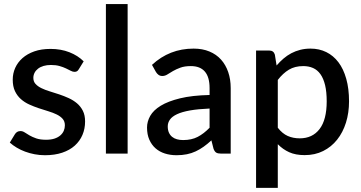

<svg xmlns="http://www.w3.org/2000/svg" viewBox="-20 -760 1786 950"><path d="M370 -417.5Q366 -410.5 361 -407.5Q356 -404.5 348.5 -404.5Q340 -404.5 330 -409.8Q320 -415 306.5 -421.5Q293 -428 274.8 -433.2Q256.5 -438.5 232 -438.5Q212 -438.5 195.8 -433.8Q179.5 -429 168.2 -420.2Q157 -411.5 151 -399.8Q145 -388 145 -374.5Q145 -356.5 156 -344.5Q167 -332.5 185 -323.8Q203 -315 226 -308Q249 -301 273 -293Q297 -285 320 -274.5Q343 -264 361 -248.8Q379 -233.5 390 -211.8Q401 -190 401 -159Q401 -123 388 -92.5Q375 -62 350 -39.5Q325 -17 287.8 -4.5Q250.5 8 202.5 8Q176 8 151.2 3.2Q126.5 -1.5 104.2 -9.8Q82 -18 62.8 -29.5Q43.5 -41 28.5 -54.5L53.5 -95.5Q58 -103 64.8 -107.2Q71.5 -111.5 81.5 -111.5Q92 -111.5 102.2 -104.8Q112.5 -98 126.2 -90Q140 -82 159.5 -75.2Q179 -68.5 208 -68.5Q232 -68.5 249.5 -74.2Q267 -80 278.5 -90Q290 -100 295.5 -112.8Q301 -125.5 301 -140Q301 -159.5 290 -172Q279 -184.5 260.8 -193.5Q242.5 -202.5 219.2 -209.5Q196 -216.5 172 -224.5Q148 -232.5 124.8 -243Q101.5 -253.5 83.2 -269.8Q65 -286 54 -309.2Q43 -332.5 43 -366Q43 -396.5 55.2 -424Q67.5 -451.5 91.2 -472.5Q115 -493.5 149.8 -505.8Q184.5 -518 230 -518Q281.5 -518 323.5 -501.5Q365.5 -485 394 -456.5Z M611.5 -740V0H504V-740Z M886 -67Q928 -67 958.2 -82.8Q988.5 -98.5 1017 -128V-223Q959.5 -220.5 920 -213.5Q880.5 -206.5 856 -195Q831.5 -183.5 820.8 -168.2Q810 -153 810 -134.5Q810 -116.5 815.8 -103.8Q821.5 -91 831.8 -82.8Q842 -74.5 855.8 -70.8Q869.5 -67 886 -67ZM1073.5 0Q1058 0 1050 -4.8Q1042 -9.5 1036.5 -24L1026 -65.5Q1006.5 -47.5 987.5 -34Q968.5 -20.5 948.2 -11Q928 -1.5 904.8 3.2Q881.5 8 853.5 8Q822.5 8 795.8 -0.5Q769 -9 749.5 -26.2Q730 -43.5 718.8 -69Q707.5 -94.5 707.5 -129Q707.5 -158.5 723.2 -186.5Q739 -214.5 775.2 -236.8Q811.5 -259 870.8 -273.5Q930 -288 1017 -290V-324Q1017 -379 993.5 -406Q970 -433 924.5 -433Q893.5 -433 872.5 -425.2Q851.5 -417.5 836 -408.5Q820.5 -399.5 808.5 -391.8Q796.5 -384 783 -384Q772 -384 764.2 -389.8Q756.5 -395.5 751.5 -404L732 -439Q818.5 -519.5 938 -519.5Q982 -519.5 1016.2 -505.2Q1050.5 -491 1073.8 -465Q1097 -439 1109.2 -403.2Q1121.5 -367.5 1121.5 -324V0Z M1480.5 -433Q1439 -433 1409.5 -415.2Q1380 -397.5 1354.5 -364.5V-128Q1377 -99 1403.8 -87.2Q1430.5 -75.5 1463 -75.5Q1526 -75.5 1561.2 -121.5Q1596.5 -167.5 1596.5 -258.5Q1596.5 -305.5 1588.5 -338.8Q1580.5 -372 1565.5 -393Q1550.5 -414 1529 -423.5Q1507.5 -433 1480.5 -433ZM1247 169.5V-510H1312Q1334 -510 1340 -489.5L1348.5 -436Q1364.5 -454.5 1382.5 -470Q1400.5 -485.5 1421.2 -496.5Q1442 -507.5 1465.8 -513.5Q1489.5 -519.5 1516.5 -519.5Q1559.5 -519.5 1594.5 -502.2Q1629.5 -485 1654.5 -452Q1679.5 -419 1693.2 -370.2Q1707 -321.5 1707 -258.5Q1707 -202 1691.8 -153.2Q1676.5 -104.5 1648 -68.8Q1619.5 -33 1579 -12.8Q1538.5 7.5 1487.5 7.5Q1442.5 7.5 1411 -6.8Q1379.5 -21 1354.5 -46.5V169.5Z"/></svg>

Font: Lato
Style: Regular
Weight: 600
Designer: Lukasz Dziedzic
Foundry: tyPoland Lukasz Dziedzic
Version: Version 2.006; 2014-01-15; ttfautohint (v1.4.1)